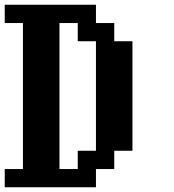

<svg xmlns="http://www.w3.org/2000/svg" viewBox="-20 -789 732 809"><path d="M307.6 -76.7V-153.8H384.3V-615.2H307.6V-691.9H230.5V-76.7ZM0 0V-76.7H76.7V-691.9H0V-769H384.3V-691.9H461.4V-615.2H538.1V-153.8H461.4V-76.7H384.3V0Z"/></svg>

Font: Good Old DOS
Style: Regular
Weight: 400
Designer: Vasily Draigo
Foundry: Vasily Draigo
Version: 1.0